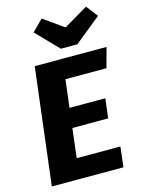

<svg xmlns="http://www.w3.org/2000/svg" viewBox="-138 -1025 816 1103"><g transform="rotate(-15 270.0 -473.5)"><path d="M264 -575 244 -410H457L443 -294H230L209 -120H469L455 0H29L113 -693H540L508 -575ZM486 -947 539 -878 382 -751H284L157 -882L222 -947L342 -862Z"/></g></svg>

Font: Qjlgwqiwhsfqbnnlvksmvfsycuq
Style: Regular
Weight: 700
Italic angle: -8°
Designer: Carrois Corporate & Edenspiekermann
Foundry: Carrois Corporate GbR & Edenspiekermann AG
Version: Version 2.001